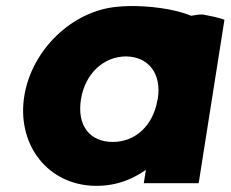

<svg xmlns="http://www.w3.org/2000/svg" viewBox="-20 -604 760 633"><path d="M60 -287C36 -136 127 -4 277 8C350 13 410 -8 461 -44L454 0H635L720 -539L714 -541C695 -547 672 -552 650 -556H649C638 -557 628 -555 610 -552C553 -576 467 -585 408 -584C394 -584 381 -583 370 -582C217 -570 84 -438 60 -287ZM247 -277C261 -363 323 -418 396 -418C468 -417 514 -363 500 -277L499 -274C485 -190 426 -136 352 -136C276 -136 233 -190 247 -277Z"/></svg>

Font: Rabbid Highway Sign IV
Style: BlkObl
Weight: 400
Foundry: Cannot Into Space Fonts
Version: Version 0.277